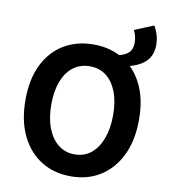

<svg xmlns="http://www.w3.org/2000/svg" viewBox="-99 -1004 967 1101"><g transform="rotate(10 385.0 -453.5)"><path d="M609.3 -667.3 538.5 -718Q576.7 -727.6 596.3 -746.9Q615.9 -766.1 615.9 -804.6Q615.9 -825.4 610.9 -844Q605.8 -862.6 598.6 -875.6L709.2 -921.1Q721.6 -902.3 730.8 -874.1Q739.9 -845.8 739.9 -814.4Q739.9 -754.8 706.8 -719.9Q673.6 -685 609.3 -667.3ZM387 13.8Q289.3 13.8 214.5 -32.8Q139.7 -79.4 97.8 -166.4Q55.9 -253.3 55.9 -373.6Q55.9 -494 97.8 -579.1Q139.7 -664.2 214.5 -709Q289.3 -753.8 387 -753.8Q484.7 -753.8 559 -708.6Q633.3 -663.4 675.2 -578.7Q717.1 -494 717.1 -373.6Q717.1 -253.3 675.2 -166.4Q633.3 -79.4 559 -32.8Q484.7 13.8 387 13.8ZM387 -114Q442.1 -114 482 -146Q521.8 -178 544 -236.3Q566.3 -294.5 566.3 -373.6Q566.3 -452.6 544 -509.5Q521.8 -566.4 482 -596.6Q442.1 -626.8 387 -626.8Q332 -626.8 291.6 -596.6Q251.1 -566.4 228.8 -509.5Q206.4 -452.6 206.4 -373.6Q206.4 -294.5 228.8 -236.3Q251.1 -178 291.6 -146Q332 -114 387 -114Z"/></g></svg>

Font: Noto Sans KR Thin
Style: Regular
Weight: 100
Designer: Ryoko NISHIZUKA 西塚涼子 (kana, bopomofo & ideographs); Paul D. Hunt (Latin, Greek & Cyrillic); Sandoll Communications 산돌커뮤니
Foundry: Adobe
Version: Version 2.004-H2;hotconv 1.0.118;makeotfexe 2.5.65603